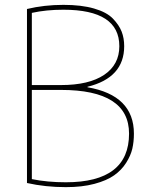

<svg xmlns="http://www.w3.org/2000/svg" viewBox="-20 -760 617 790"><path d="M531 -210Q531 -177 524.5 -148.5Q518 -120 499 -90Q480 -60 449.5 -38.5Q419 -17 368.5 -3.5Q318 10 251 10Q167 10 91 -7V-723Q162 -740 241 -740Q315 -740 367 -725Q419 -710 444.5 -683.5Q470 -657 480.5 -630Q491 -603 491 -570Q491 -440 340 -403V-401Q531 -368 531 -210ZM511 -210Q511 -390 231 -390H111V-23Q175 -10 251 -10Q511 -10 511 -210ZM111 -410H231Q346 -410 408.5 -452Q471 -494 471 -570Q471 -720 241 -720Q170 -720 111 -707Z"/></svg>

Font: Mplus 1p Thin
Style: Regular
Weight: 250
Version: Version 1.061